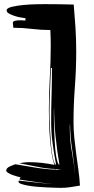

<svg xmlns="http://www.w3.org/2000/svg" viewBox="-20 -791 456 927"><path d="M335 -201Q335 -162 339 -124Q343 -86 348 -47.5Q353 -9 358.5 29Q364 67 366 105Q343 109 320.5 112.5Q298 116 275 116Q267 116 249.5 115.5Q232 115 209 114Q186 113 161.5 111Q137 109 117 105.5Q97 102 83.5 97.5Q70 93 69 86L71 81Q113 86 154 90Q195 95 236 97Q195 94 155 88Q115 82 74 76L79 65Q74 64 62.5 61Q51 58 39.5 53.5Q28 49 19 43.5Q10 38 10 32Q10 26 15 21Q20 16 27.5 12.5Q35 9 42 6.5Q49 4 54 2L150 18Q198 26 247 28L246 25Q201 23 158.5 14Q116 5 73 -3Q85 -5 97 -6.5Q109 -8 121 -8Q152 -8 182.5 -4.5Q213 -1 243 5Q234 -19 229 -53.5Q224 -88 221 -125Q218 -162 217 -198Q216 -234 216 -260Q216 -338 220.5 -416Q225 -494 225 -572Q225 -591 224.5 -609Q224 -627 223 -646Q178 -646 133.5 -651.5Q89 -657 44 -657V-661Q44 -668 43 -672.5Q42 -677 42 -680Q42 -689 54 -691Q66 -693 75 -693H79L103 -692V-703Q96 -704 81 -706.5Q66 -709 50.5 -714Q35 -719 23.5 -725.5Q12 -732 12 -741Q12 -752 37 -758Q62 -764 94 -767Q126 -770 156 -770.5Q186 -771 195 -771Q230 -771 265.5 -770.5Q301 -770 336 -769Q341 -712 344.5 -656Q348 -600 348 -543Q348 -457 341.5 -372Q335 -287 335 -201ZM219 -246Q219 -238 219.5 -217Q220 -196 221.5 -168.5Q223 -141 225 -111Q227 -81 230.5 -56Q234 -31 239 -14Q244 3 251 5Q241 -47 234 -98.5Q227 -150 227 -203Q227 -269 229 -333Q231 -397 231 -463H226Q224 -409 221.5 -354.5Q219 -300 219 -246ZM241 -277Q240 -264 240 -252V-227Q240 -219 240.5 -199.5Q241 -180 242 -154.5Q243 -129 244.5 -102Q246 -75 249 -51.5Q252 -28 256.5 -12.5Q261 3 267 5Q255 -65 248 -135Q241 -205 241 -277ZM343 58Q338 -5 328.5 -68Q319 -131 318 -195Q317 -188 317 -182V-169Q317 -112 327.5 -55.5Q338 1 343 58ZM250 29 276 28 247 25Z"/></svg>

Font: Finger Paint
Style: Regular
Weight: 400
Designer: Ralph du Carrois
Foundry: Ralph du Carrois
Version: Version 1.001